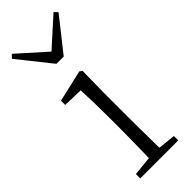

<svg xmlns="http://www.w3.org/2000/svg" viewBox="-257 -811 839 839"><g transform="rotate(-45 162.5 -391.0)"><path d="M45 0V-27L156 -38H175L280 -27V0ZM133 0Q134 -24 135 -64.5Q136 -105 136.5 -149Q137 -193 137 -226V-281Q137 -332 136 -375Q135 -418 133 -456L40 -459V-485L187 -519L199 -511L197 -377V-226Q197 -193 197.5 -149Q198 -105 198.5 -64.5Q199 -24 200 0ZM33 -782 186 -645H139L291 -782L306 -766L185 -613H140L18 -766Z"/></g></svg>

Font: Noto Serif KR ExtraLight
Style: Regular
Weight: 200
Designer: Ryoko NISHIZUKA 西塚涼子 (kana & ideographs); Frank Grießhammer (Latin, Greek & Cyrillic); Wenlong ZHANG 张文龙 (bopomofo); San
Foundry: Adobe
Version: Version 2.002-H1;hotconv 1.1.0;makeotfexe 2.6.0